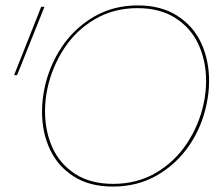

<svg xmlns="http://www.w3.org/2000/svg" viewBox="-20 -683 822 708"><path d="M135 -271Q135 -314 144 -357Q161 -439 207 -508.5Q253 -578 325 -620.5Q397 -663 488 -663Q574 -663 633.5 -625Q693 -587 722 -524Q751 -461 751 -385Q751 -342 742 -300Q725 -216 678 -147Q631 -78 559 -36.5Q487 5 396 5Q311 5 252.5 -32Q194 -69 164.5 -131.5Q135 -194 135 -271ZM32 -406 132 -658H144L43 -406ZM731 -301Q740 -343 740 -384Q740 -458 712 -519Q684 -580 627 -616.5Q570 -653 487 -653Q399 -653 329.5 -612Q260 -571 216 -503.5Q172 -436 155 -357Q146 -315 146 -273Q146 -199 173.5 -138.5Q201 -78 257.5 -41.5Q314 -5 397 -5Q486 -5 555.5 -46Q625 -87 669.5 -154.5Q714 -222 731 -301Z"/></svg>

Font: Ysabeau Infant Hairline
Style: Italic
Weight: 100
Italic angle: -12°
Designer: Christian Thalmann (Catharsis Fonts)
Version: Version 0.003